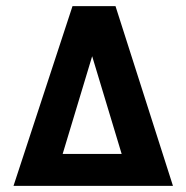

<svg xmlns="http://www.w3.org/2000/svg" viewBox="-20 -605 607 625"><path d="M24 0 216 -585H356L543 0ZM184 -104H376L280 -422Z"/></svg>

Font: Alumni Sans ExtraBold
Style: Regular
Weight: 800
Designer: Robert E. Leuschke
Foundry: Robert E. Leuschke
Version: Version 1.018